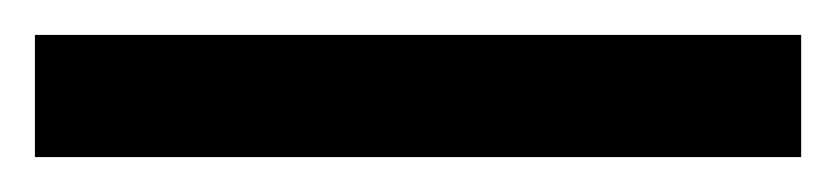

<svg xmlns="http://www.w3.org/2000/svg" viewBox="-20 -20 479 110"><path d="M439 0V70H0V0Z"/></svg>

Font: Exo 2 Medium
Style: Regular
Weight: 500
Designer: Natanael Gama
Foundry: Natanael Gama
Version: Version 2.010